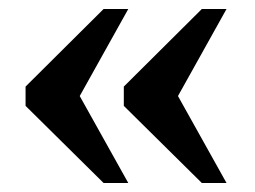

<svg xmlns="http://www.w3.org/2000/svg" viewBox="-20 -479 569 428"><path d="M131 -217 132 -311 266 -71H211L37 -243V-286L211 -459H266ZM350 -217 351 -311 485 -71H430L256 -243V-286L430 -459H485Z"/></svg>

Font: Roboto Serif 120pt Expanded SemiBold
Style: Regular
Weight: 600
Width: 7
Designer: Greg Gazdowicz
Foundry: Commercial Type
Version: Version 1.008